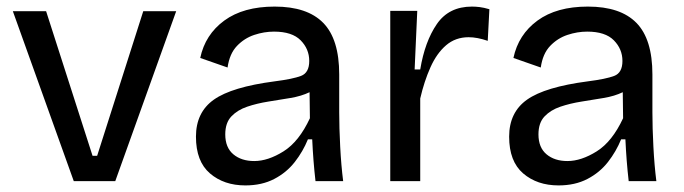

<svg xmlns="http://www.w3.org/2000/svg" viewBox="-20 -550 2076 583"><path d="M204 0 19 -516H120L261 -77H275L415 -516H515L330 0Z M725 13Q660 13 617.5 -23.5Q575 -60 575 -135Q575 -209 629.5 -247.5Q684 -286 814 -303Q869 -310 894 -319.5Q919 -329 919 -365Q919 -401 893 -427.5Q867 -454 812 -454Q782 -454 752 -444Q722 -434 699.5 -410.5Q677 -387 671 -345L588 -374Q603 -445 661 -487.5Q719 -530 814 -530Q913 -530 961.5 -480.5Q1010 -431 1010 -324V-209Q1010 -162 1013 -104.5Q1016 -47 1022 0H938Q931 -61 928 -127H915Q900 -90 875 -58Q850 -26 812.5 -6.5Q775 13 725 13ZM752 -61Q794 -61 841 -90.5Q888 -120 921 -191L920 -270Q895 -258 862 -252.5Q829 -247 794.5 -241.5Q760 -236 730.5 -226Q701 -216 682.5 -196.5Q664 -177 664 -142Q664 -102 688.5 -81.5Q713 -61 752 -61Z M1165 0V-517H1247L1239 -339H1256Q1270 -424 1306.5 -477Q1343 -530 1413 -530Q1424 -530 1436.5 -528.5Q1449 -527 1466 -522L1461 -426Q1429 -437 1403 -437Q1363 -437 1334.5 -412.5Q1306 -388 1287 -345.5Q1268 -303 1256 -251V0Z M1676 13Q1611 13 1568.5 -23.5Q1526 -60 1526 -135Q1526 -209 1580.5 -247.5Q1635 -286 1765 -303Q1820 -310 1845 -319.5Q1870 -329 1870 -365Q1870 -401 1844 -427.5Q1818 -454 1763 -454Q1733 -454 1703 -444Q1673 -434 1650.5 -410.5Q1628 -387 1622 -345L1539 -374Q1554 -445 1612 -487.5Q1670 -530 1765 -530Q1864 -530 1912.5 -480.5Q1961 -431 1961 -324V-209Q1961 -162 1964 -104.5Q1967 -47 1973 0H1889Q1882 -61 1879 -127H1866Q1851 -90 1826 -58Q1801 -26 1763.5 -6.5Q1726 13 1676 13ZM1703 -61Q1745 -61 1792 -90.5Q1839 -120 1872 -191L1871 -270Q1846 -258 1813 -252.5Q1780 -247 1745.5 -241.5Q1711 -236 1681.5 -226Q1652 -216 1633.5 -196.5Q1615 -177 1615 -142Q1615 -102 1639.5 -81.5Q1664 -61 1703 -61Z"/></svg>

Font: Bricolage Grotesque 12pt
Style: Regular
Weight: 400
Designer: Mathieu Triay
Foundry: Atelier Triay
Version: Version 1.001; ttfautohint (v1.8.4.7-5d5b);gftools[0.9.33.de